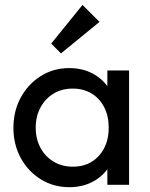

<svg xmlns="http://www.w3.org/2000/svg" viewBox="-20 -768 622 798"><path d="M268.2 10Q202.5 10 149.8 -22.6Q97 -55.2 66.4 -111.1Q35.8 -167 35.8 -236.5Q35.8 -306.8 66.4 -362.8Q97 -418.8 149.6 -451.9Q202.2 -485 267.8 -485Q322.2 -485 364.8 -462.5Q407.2 -440 433.1 -400.2Q459 -360.5 461.8 -309V-166.2Q458.8 -114.8 433.2 -74.9Q407.8 -35 365.1 -12.5Q322.5 10 268.2 10ZM282.8 -75.2Q350 -75.2 390.9 -120.4Q431.8 -165.5 431.8 -237.2Q431.8 -285.5 413.1 -322.1Q394.5 -358.8 360.9 -379.2Q327.2 -399.8 282.2 -399.8Q237.2 -399.8 202.8 -379Q168.2 -358.2 148.4 -321.6Q128.5 -285 128.5 -237.5Q128.5 -190 148.4 -153.4Q168.2 -116.8 203 -96Q237.8 -75.2 282.8 -75.2ZM426.2 0V-127.5L442.8 -243.8L426.2 -358.5V-475H516.5V0ZM233.5 -546 192.8 -586.8 323 -747.5 393.5 -677Z"/></svg>

Font: Outfit Thin
Style: Regular
Weight: 100
Designer: Rodrigo Fuenzalida
Foundry: fragTYPE
Version: Version 1.100;gftools[0.9.27]